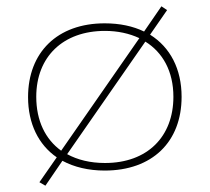

<svg xmlns="http://www.w3.org/2000/svg" viewBox="-20 -533 665 609"><path d="M124 56 178 -23C215 -3 261 8 312 8C463 8 556 -83 556 -226C556 -314 520 -383 456 -423L510 -501L492 -513L437 -433C402 -450 360 -459 312 -459C162 -459 69 -367 69 -225C69 -141 102 -74 160 -34L105 45ZM95 -226C95 -353 180 -435 313 -435C353 -435 390 -427 422 -412L174 -55C124 -91 95 -150 95 -226ZM313 -16C266 -16 226 -26 193 -44L441 -401C496 -367 530 -307 530 -226C530 -100 448 -16 313 -16Z"/></svg>

Font: Inconsolata Expanded ExtraLight
Style: Regular
Weight: 200
Width: 7
Monospace: yes
Designer: Raph Levien, Cyreal, Brenton Simpson
Foundry: Raph Levien, Cyreal, Google
Version: Version 3.100